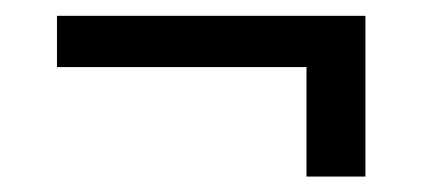

<svg xmlns="http://www.w3.org/2000/svg" viewBox="-20 -403 537 245"><path d="M446.3 -177.7H371.1V-317.4H52.7V-382.8H446.3Z"/></svg>

Font: Pretendard JP Light
Style: Regular
Weight: 300
Designer: Base glyphs from Inter by Rasmus Andersson; Hangeul glyphs from Noto Sans CJK(Source Han Sans) by Jang Soo-young and Kan
Foundry: Kil Hyung-jin
Version: Version 1.309